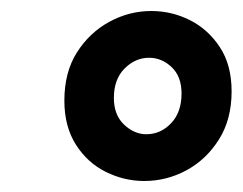

<svg xmlns="http://www.w3.org/2000/svg" viewBox="-20 -865 441 349"><path d="M242 -536Q206 -536 172.5 -552.5Q139 -569 118 -602Q97 -635 97 -682Q97 -734 120 -770Q143 -806 179 -825.5Q215 -845 255 -845Q292 -845 325 -828.5Q358 -812 379.5 -779.5Q401 -747 401 -699Q401 -648 378 -611.5Q355 -575 319 -555.5Q283 -536 242 -536ZM246 -621Q272 -621 291 -641Q310 -661 310 -695Q310 -726 292 -743Q274 -760 251 -760Q226 -760 206.5 -740.5Q187 -721 187 -687Q187 -656 205.5 -638.5Q224 -621 246 -621Z"/></svg>

Font: Pacifico
Style: Regular
Weight: 400
Designer: Vernon Adams
Foundry: Vernon Adams
Version: Version 3.010; ttfautohint (v1.8.4.7-5d5b)